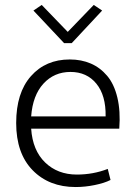

<svg xmlns="http://www.w3.org/2000/svg" viewBox="-20 -752 550 782"><path d="M106.9 -277.8H410.2Q411.6 -363.3 372.6 -411.1Q333.5 -459 267.1 -459Q200.7 -459 157 -411.4Q113.3 -363.8 106.9 -277.8ZM465.8 -228H106.9Q112.8 -139.6 163.8 -90.3Q214.8 -41 293 -41Q359.4 -41 418.9 -64L430.2 -19Q405.3 -6.3 365.7 1.7Q326.2 9.8 288.1 9.8Q179.7 9.8 112.8 -58.8Q45.9 -127.4 45.9 -251Q45.9 -374 106 -441.9Q166 -509.8 264.2 -509.8Q311.5 -509.8 349.9 -493.2Q388.2 -476.6 416.5 -443.1Q444.8 -409.7 458 -354.7Q471.2 -299.8 465.8 -228ZM149.9 -731.9 255.9 -622.1 361.8 -731.9 396 -709 272 -576.2H241.2L116.2 -709Z"/></svg>

Font: LT Hoop Light
Style: Regular
Weight: 300
Designer: Daniel Lyons
Foundry: LyonsType
Version: Version 1.000